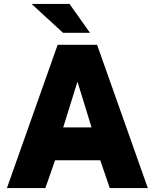

<svg xmlns="http://www.w3.org/2000/svg" viewBox="-20 -949 781 969"><path d="M15 0 271 -723H470L726 0H534L486 -140H258L209 0ZM299 -306H442L371 -537ZM331 -929H139.5L298 -783.5H434Z"/></svg>

Font: Public Sans Black
Style: Regular
Weight: 900
Designer: The Public Sans Project Authors: Dan O. Williams and USWDS (Libre Franklin designed by Pablo Impallari and Rodrigo Fuenz
Version: Version 1.007